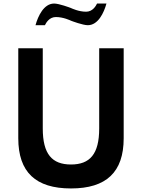

<svg xmlns="http://www.w3.org/2000/svg" viewBox="-20 -1072 803 1082"><path d="M381 -954.9C385.3 -953.2 446.6 -930 475 -930C532.9 -930 565.7 -1000.3 579.9 -1052H526.9C520.3 -1038.6 502.4 -1006 465 -1006C423.9 -1006 384.8 -1024.4 379 -1027.1C374.7 -1028.8 313.4 -1052 285 -1052C227.1 -1052 194.3 -981.7 180.1 -930H233.1C239.7 -943.4 257.6 -976 295 -976C336.1 -976 375.2 -957.6 381 -954.9ZM539 -800V-348C539 -203.2 486.4 -145 380 -145C273.6 -145 221 -203.2 221 -348V-800H83V-293C83 -101.9 180.9 -10 380 -10C579.1 -10 677 -101.9 677 -293V-800Z"/></svg>

Font: Hussar Ekologiczny
Style: Regular
Weight: 400
Foundry: Cannot Into Space Fonts
Version: Version 0.97